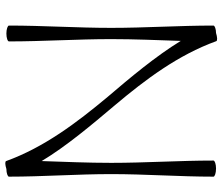

<svg xmlns="http://www.w3.org/2000/svg" viewBox="-79 -775 869 751"><g transform="rotate(90 355.5 -399.5)"><path d="M671 0C671 -133 661 -267 661 -400C661 -533 671 -667 671 -800C671 -805 657 -810 639 -810C622 -810 608 -805 608 -800C608 -667 617 -533 617 -400C617 -309 613 -219 610 -128C551 -226 467 -325 392 -414C290 -535 195 -662 141 -811C139 -816 125 -815 109 -810C94 -810 80 -805 80 -800C80 -667 89 -533 89 -400C89 -267 80 -133 80 0C80 5 94 10 111 10C129 10 142 5 142 0C142 -133 133 -267 133 -400C133 -491 137 -581 140 -672C200 -574 283 -475 359 -386C460 -265 556 -138 610 11C612 16 625 15 641 10C657 10 671 5 671 0Z"/></g></svg>

Font: Nupuram ExtraLight
Style: Regular
Weight: 200
Designer: Santhosh Thottingal (santhosh.thottingal@gmail.com)
Foundry: SMC
Version: Version 1.000